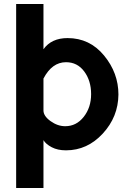

<svg xmlns="http://www.w3.org/2000/svg" viewBox="-20 -730 641 963"><path d="M311 24Q269 24 239.5 8.5Q210 -7 198 -27V213H61V-710H198V-483Q238 -539 319 -539Q430 -539 502 -451.5Q574 -364 574 -256Q573 -144 495.5 -60Q418 24 311 24ZM311 -418Q241 -418 198 -336V-176Q198 -148 233.5 -122.5Q269 -97 307 -97Q363 -97 400 -144Q437 -191 437 -258Q437 -325 402.5 -371.5Q368 -418 311 -418Z"/></svg>

Font: Raleway-v4020
Style: Bold
Weight: 700
Designer: Matt McInerney, Pablo Impallari, Rodrigo Fuenzalida
Foundry: Matt McInerney, Pablo Impallari, Rodrigo Fuenzalida
Version: Version 4.020;PS 004.020;hotconv 1.0.88;makeotf.lib2.5.64775